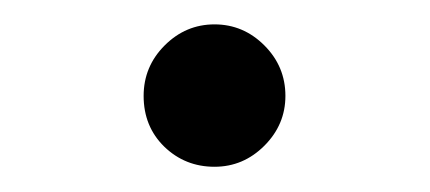

<svg xmlns="http://www.w3.org/2000/svg" viewBox="-20 -136 349 156"><path d="M96.7 -58.1Q96.7 -82 113.8 -99.1Q130.9 -116.2 154.3 -116.2Q177.7 -116.2 194.8 -99.1Q211.9 -82 211.9 -58.1Q211.9 -34.7 194.8 -17.6Q177.7 -0.5 154.3 -0.5Q130.4 -0.5 113.5 -16.8Q96.7 -33.2 96.7 -58.1Z"/></svg>

Font: Vazir Light WOL-UI
Style: Light-WOL-UI
Weight: 300
Designer: Saber Rastikerdar
Foundry: Saber Rastikerdar
Version: Version 30.1.0